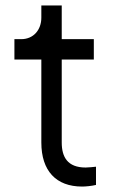

<svg xmlns="http://www.w3.org/2000/svg" viewBox="-20 -680 428 706"><path d="M282 6C294 6 317 4 333 0V-67C322 -66 306 -64 295 -64C228 -64 207 -103 207 -156V-461H325V-536H207V-660H132V-615C132 -570 103 -536 58 -536H33V-461H132V-156C132 -52 186 6 282 6Z"/></svg>

Font: Plus Jakarta Sans
Style: Regular
Weight: 400
Designer: Gumpita Rahayu
Foundry: Tokotype
Version: Version 2.071;gftools[0.9.30]